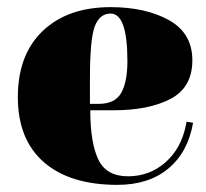

<svg xmlns="http://www.w3.org/2000/svg" viewBox="-20 -508 576 538"><path d="M501 -158 503 -167 521 -164Q507 -82 452 -36Q397 10 309 10Q176 10 103 -53.5Q30 -117 30 -236Q30 -355 100 -421.5Q170 -488 290 -488Q388 -488 453.5 -451.5Q519 -415 519 -339Q519 -263 458 -231Q397 -199 299 -199H233Q233 -108 255.5 -61Q278 -14 338.5 -14Q399 -14 443.5 -53Q488 -92 501 -158ZM232 -289V-217H257Q302 -217 319.5 -247.5Q337 -278 337 -337Q337 -470 290 -470Q259 -470 245.5 -434Q232 -398 232 -289Z"/></svg>

Font: Elsie Black
Style: Regular
Weight: 900
Designer: Alejandro Inler
Foundry: Alejandro Inler
Version: 1.002